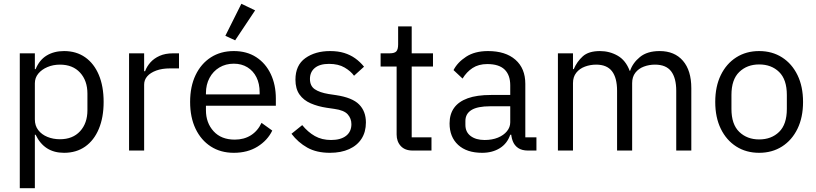

<svg xmlns="http://www.w3.org/2000/svg" viewBox="-20 -799 4329 1019"><path d="M85 200V-516H165V-432H169Q189 -481 228 -504.5Q267 -528 320 -528Q385 -528 432 -495Q479 -462 504.5 -401.5Q530 -341 530 -258Q530 -176 504.5 -115Q479 -54 432 -21Q385 12 320 12Q267 12 229.5 -12Q192 -36 169 -84H165V200ZM298 -60Q366 -60 405 -102.5Q444 -145 444 -214V-302Q444 -371 405 -413.5Q366 -456 298 -456Q262 -456 231.5 -443Q201 -430 183 -408Q165 -386 165 -357V-165Q165 -132 183 -108.5Q201 -85 231.5 -72.5Q262 -60 298 -60Z M745 0H665V-516H745V-421H750Q759 -446 778 -467.5Q797 -489 827 -502.5Q857 -516 899 -516H930V-436H883Q840 -436 809 -424.5Q778 -413 761.5 -394Q745 -375 745 -350Z M1221 12Q1151 12 1099 -21.5Q1047 -55 1018 -115.5Q989 -176 989 -258Q989 -340 1018 -400.5Q1047 -461 1099 -494.5Q1151 -528 1221 -528Q1290 -528 1340 -495.5Q1390 -463 1417 -406Q1444 -349 1444 -276V-238H1073V-214Q1073 -147 1113.5 -102.5Q1154 -58 1226 -58Q1275 -58 1311.5 -81Q1348 -104 1368 -147L1425 -106Q1400 -54 1347 -21Q1294 12 1221 12ZM1221 -461Q1178 -461 1144.5 -441Q1111 -421 1092 -385.5Q1073 -350 1073 -305V-298H1358V-309Q1358 -355 1341 -389Q1324 -423 1293 -442Q1262 -461 1221 -461ZM1334 -744 1228 -585 1176 -609 1261 -779Z M1731 12Q1660 12 1611 -15.5Q1562 -43 1527 -89L1584 -135Q1614 -98 1651 -77Q1688 -56 1737 -56Q1788 -56 1816.5 -78Q1845 -100 1845 -140Q1845 -170 1825.5 -192Q1806 -214 1755 -221L1714 -227Q1667 -234 1629 -250.5Q1591 -267 1569.5 -297.5Q1548 -328 1548 -376Q1548 -453 1600.5 -490.5Q1653 -528 1732 -528Q1774 -528 1806.5 -518Q1839 -508 1865 -489.5Q1891 -471 1912 -445L1859 -397Q1842 -421 1809 -440.5Q1776 -460 1726 -460Q1677 -460 1651 -438.5Q1625 -417 1625 -380Q1625 -343 1650.5 -325.5Q1676 -308 1724 -300L1764 -294Q1850 -281 1886 -244.5Q1922 -208 1922 -149Q1922 -99 1899 -63Q1876 -27 1833 -7.5Q1790 12 1731 12Z M2270 0H2170Q2129 0 2107 -24Q2085 -48 2085 -85V-446H2000V-516H2048Q2074 -516 2083.5 -526.5Q2093 -537 2093 -563V-659H2165V-516H2278V-446H2165V-70H2270Z M2827 0H2782Q2750 0 2730 -13.5Q2710 -27 2701 -51Q2692 -75 2692 -106V-113L2723 -84H2688Q2672 -37 2632.5 -12.5Q2593 12 2539 12Q2457 12 2411.5 -30Q2366 -72 2366 -144Q2366 -193 2390 -226.5Q2414 -260 2462.5 -277.5Q2511 -295 2586 -295H2688V-346Q2688 -401 2658 -430Q2628 -459 2566 -459Q2520 -459 2488 -438Q2456 -417 2435 -382L2387 -427Q2408 -468 2454 -498Q2500 -528 2570 -528Q2663 -528 2715.5 -482Q2768 -436 2768 -354V-70H2827ZM2688 -235H2582Q2514 -235 2482 -215Q2450 -195 2450 -157V-136Q2450 -98 2478 -77Q2506 -56 2552 -56Q2592 -56 2622.5 -68.5Q2653 -81 2670.5 -102.5Q2688 -124 2688 -150Z M3021 0H2941V-516H3021V-432H3025Q3042 -472 3073 -500Q3104 -528 3164 -528Q3215 -528 3258 -503.5Q3301 -479 3322 -423H3324Q3338 -465 3376.5 -496.5Q3415 -528 3481 -528Q3560 -528 3604.5 -476.5Q3649 -425 3649 -331V0H3569V-317Q3569 -385 3542 -420.5Q3515 -456 3456 -456Q3425 -456 3397 -445.5Q3369 -435 3352 -413Q3335 -391 3335 -358V0H3255V-317Q3255 -386 3228 -421Q3201 -456 3144 -456Q3113 -456 3084.5 -445.5Q3056 -435 3038.5 -413Q3021 -391 3021 -358Z M4009 12Q3940 12 3887.5 -21.5Q3835 -55 3805.5 -115.5Q3776 -176 3776 -258Q3776 -340 3805.5 -400.5Q3835 -461 3887.5 -494.5Q3940 -528 4009 -528Q4078 -528 4130.5 -494.5Q4183 -461 4212.5 -400.5Q4242 -340 4242 -258Q4242 -176 4212.5 -115.5Q4183 -55 4130.5 -21.5Q4078 12 4009 12ZM4009 -59Q4074 -59 4115 -99Q4156 -139 4156 -221V-295Q4156 -377 4115 -417Q4074 -457 4009 -457Q3945 -457 3903.5 -417Q3862 -377 3862 -295V-221Q3862 -139 3903.5 -99Q3945 -59 4009 -59Z"/></svg>

Font: IBM Plex Sans
Style: Regular
Weight: 400
Designer: Mike Abbink, Paul van der Laan, Pieter van Rosmalen
Foundry: Bold Monday
Version: Version 3.201